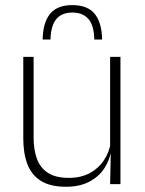

<svg xmlns="http://www.w3.org/2000/svg" viewBox="-20 -704 556 734"><path d="M108.5 -486.5V-178.5Q108.5 -130.5 121.5 -96Q134.5 -61.5 164 -42.8Q193.5 -24 243 -24Q289 -24 322.8 -42Q356.5 -60 377.2 -91.2Q398 -122.5 404.5 -162.5L415.5 -130.5H405.5Q400 -93 379 -60.8Q358 -28.5 321.2 -9.2Q284.5 10 232 10Q173 10 137 -12.2Q101 -34.5 85 -75.8Q69 -117 69 -175V-486.5ZM440.5 -486.5V0H401L403.5 -123.5L401 -125.5V-486.5ZM256.5 -684.5Q314 -684.5 341.5 -651.8Q369 -619 370.5 -553H340.5Q339.5 -606.5 318.2 -631.2Q297 -656 256.5 -656Q216.5 -656 195.5 -631.2Q174.5 -606.5 173 -553H143Q144.5 -619 172 -651.8Q199.5 -684.5 256.5 -684.5Z"/></svg>

Font: Anek Latin Medium ExtraLight
Style: Regular
Weight: 250
Version: Version 1.003